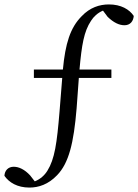

<svg xmlns="http://www.w3.org/2000/svg" viewBox="-40 -737 624 867"><path d="M113 -385H241L229 -235C217 -89 207 -19 174 34C161 55 142 72 117 82L96 55C71 28 45 16 22 16C-4 16 -19 34 -20 57C1 87 38 110 93 110C134 110 178 96 218 54C271 -1 293 -91 306 -248L316 -385H463V-423H319C329 -534 339 -595 371 -643C383 -662 401 -679 425 -689L446 -661C473 -635 498 -623 522 -623C548 -623 562 -641 564 -665C544 -695 506 -717 452 -717C409 -717 366 -703 329 -664C277 -612 255 -540 244 -423H113Z"/></svg>

Font: Harano Aji Mincho
Style: Regular
Weight: 400
Foundry: Masamichi Hosoda
Version: HaranoAjiMincho-Regular version 20230610;ttx 4.39.4